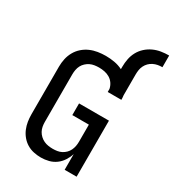

<svg xmlns="http://www.w3.org/2000/svg" viewBox="-222 -1065 1081 1196"><g transform="rotate(30 318.5 -467.0)"><path d="M262 8Q236 8 210 2.5Q184 -3 161.5 -16.5Q139 -30 122 -50.5Q105 -71 95 -95Q85 -119 81 -144.5Q77 -170 77 -196V-539Q77 -567 83 -595Q89 -623 103 -648Q117 -673 138.5 -692Q160 -711 186 -722.5Q212 -734 240.5 -738.5Q269 -743 297 -743Q329 -743 360 -737.5Q391 -732 419 -718V-735Q419 -764 424.5 -792Q430 -820 443.5 -845Q457 -870 478.5 -889.5Q500 -909 526 -921Q552 -933 580 -937.5Q608 -942 637 -942V-858Q620 -858 604 -855Q588 -852 573 -844.5Q558 -837 546.5 -825.5Q535 -814 527.5 -799Q520 -784 517.5 -767.5Q515 -751 515 -735V-585Q516 -578 516.5 -571Q517 -564 517 -557Q517 -556 517 -555.5Q517 -555 517 -554H421Q421 -554 421 -554Q421 -554 421 -554H419V-576Q415 -596 403.5 -613Q392 -630 374.5 -640.5Q357 -651 337 -655Q317 -659 297 -659Q281 -659 264.5 -656.5Q248 -654 233.5 -647Q219 -640 206.5 -628.5Q194 -617 186.5 -602.5Q179 -588 176 -571.5Q173 -555 173 -539V-196Q173 -180 176 -163.5Q179 -147 187 -132.5Q195 -118 207.5 -106.5Q220 -95 235 -88Q250 -81 266.5 -78.5Q283 -76 299 -76Q315 -76 331 -78.5Q347 -81 361.5 -88.5Q376 -96 387.5 -107.5Q399 -119 406 -133.5Q413 -148 416 -164Q419 -180 419 -196V-319H300V-403H515V0H429V-113Q421 -87 405.5 -63Q390 -39 367.5 -22.5Q345 -6 317.5 1Q290 8 262 8Z"/></g></svg>

Font: Iosevka Custom Medium Extended
Style: Regular
Weight: 500
Width: 7
Monospace: yes
Designer: Belleve Invis
Foundry: Belleve Invis
Version: Version 11.2.4; ttfautohint (v1.8.4)